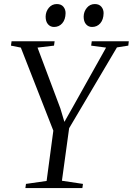

<svg xmlns="http://www.w3.org/2000/svg" viewBox="-20 -952 672 972"><path d="M108.5 0 111.5 -21 216 -36 250 -290.5 85.5 -711 35.5 -721 38.5 -743H256.5L253.5 -721L170 -711L285.5 -403.5L306 -335L346 -405.5L517 -711L441.5 -721L444.5 -743H632L629.5 -721L572 -712L330 -303L293.5 -37L400 -21L397 0ZM253.5 -815.5Q235 -815.5 223 -829.2Q211 -843 211 -868Q211.5 -893.5 227.2 -912.5Q243 -931.5 267.5 -931.5Q289.5 -931.5 300.8 -918Q312 -904.5 312 -885.5Q311.5 -853 295.2 -834.2Q279 -815.5 253.5 -815.5ZM446 -815.5Q427.5 -815.5 415.5 -829.2Q403.5 -843 403.5 -868Q404 -893.5 419.8 -912.5Q435.5 -931.5 460 -931.5Q481.5 -931.5 493 -918Q504.5 -904.5 504.5 -885.5Q504 -853 487.8 -834.2Q471.5 -815.5 446 -815.5Z"/></svg>

Font: Merriweather 120pt Light
Style: Italic
Weight: 300
Italic angle: -7.8°
Version: Version 2.101